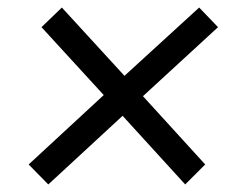

<svg xmlns="http://www.w3.org/2000/svg" viewBox="-20 -539 640 509"><path d="M108 -50 56 -103 255 -287 90 -467 144 -519 310 -338 508 -519 558 -467 359 -284 524 -103 471 -50 305 -232Z"/></svg>

Font: Nunito Sans 12pt SemiBold
Style: Italic
Weight: 600
Italic angle: -9°
Designer: Vernon Adams
Foundry: Vernon Adams
Version: Version 3.101;gftools[0.9.27]